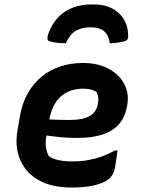

<svg xmlns="http://www.w3.org/2000/svg" viewBox="-20 -834 640 866"><path d="M355 -550Q408 -550 448 -534Q488 -518 514 -491.5Q540 -465 550.5 -431Q561 -397 554 -361L552 -351Q543 -302 514.5 -271.5Q486 -241 440 -226.5Q394 -212 330 -212Q303 -212 277 -213.5Q251 -215 227.5 -218Q204 -221 182 -224L137 -219L148 -299Q175 -297 199 -295.5Q223 -294 247 -293.5Q271 -293 297 -293Q355 -293 385 -311Q415 -329 421 -363Q425 -382 423 -396Q421 -410 414 -420Q403 -427 388.5 -430.5Q374 -434 353 -434Q316 -434 285 -419.5Q254 -405 232.5 -374Q211 -343 202 -292L190 -224Q184 -196 187 -172Q190 -148 200 -130Q219 -117 245 -111.5Q271 -106 306 -106Q346 -106 378.5 -112Q411 -118 440 -128.5Q469 -139 497 -155H510Q507 -135 504.5 -116Q502 -97 499 -79Q495 -60 488.5 -48Q482 -36 472 -27Q459 -16 435 -7Q411 2 378 7Q345 12 303 12Q235 12 184.5 -7.5Q134 -27 102.5 -63Q71 -99 60 -147.5Q49 -196 60 -253L71 -315Q81 -371 106 -414.5Q131 -458 168 -488.5Q205 -519 252.5 -534.5Q300 -550 355 -550ZM386 -711Q347 -710 321 -694.5Q295 -679 277 -639Q257 -639 239 -641Q221 -643 204 -648Q196 -650 194.5 -657.5Q193 -665 197 -679Q213 -724 240.5 -754Q268 -784 307 -799Q346 -814 393 -814H404Q451 -814 485 -796.5Q519 -779 538 -748Q557 -717 558 -677Q559 -665 555.5 -658Q552 -651 542 -648Q526 -644 510 -641.5Q494 -639 475 -639Q470 -677 448.5 -694Q427 -711 386 -711Z"/></svg>

Font: Rec Mono Semicasual
Style: Bold Italic
Weight: 700
Italic angle: -10°
Version: Version 1.085; ttfautohint (v1.8.4.7-5d5b)